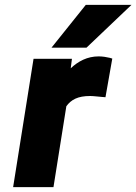

<svg xmlns="http://www.w3.org/2000/svg" viewBox="-20 -770 561 790"><path d="M34 0H200L253 -333C273 -360 300 -375 351 -375C365 -375 386 -372 401 -371L414 -370L442 -529L432 -532C420 -535 402 -538 386 -538C339 -538 302 -518 271 -489L276 -528H118ZM192 -574H336L521 -750H333Z"/></svg>

Font: Asimov Pro
Style: UltObl
Weight: 900
Designer: Google
Version: Version 2.000980; 2014